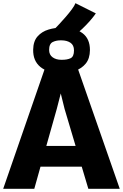

<svg xmlns="http://www.w3.org/2000/svg" viewBox="-29 -1184 771 1204"><path d="M186 0H-9L250 -748H461L722 0H525L483.5 -139H225ZM327 -501 261.5 -269H445L376 -501L352 -598ZM354 -726Q271 -726 224.2 -764.2Q177.5 -802.5 179 -873Q180 -926 206.8 -956Q233.5 -986 274.8 -998.5Q316 -1011 360 -1011Q441 -1011 488 -976.2Q535 -941.5 535 -870Q534.5 -817 508.8 -785.5Q483 -754 441.8 -740Q400.5 -726 354 -726ZM356 -809Q392 -808.5 413.5 -818.8Q435 -829 435 -868Q435 -901 412.8 -916Q390.5 -931 356 -931Q325.5 -932 302.2 -920.8Q279 -909.5 279 -871Q279 -840.5 300.8 -824.8Q322.5 -809 356 -809ZM401 -942 317 -1006Q324.5 -1013.5 343 -1033.2Q361.5 -1053 383 -1077.8Q404.5 -1102.5 421.8 -1126Q439 -1149.5 444 -1164L572 -1100Q556.5 -1077.5 534.2 -1052.2Q512 -1027 487.5 -1003.8Q463 -980.5 440.2 -964Q417.5 -947.5 401 -942Z"/></svg>

Font: Merriweather Sans ExtraBold
Style: Regular
Weight: 800
Designer: Eben Sorkin
Foundry: Eben Sorkin
Version: Version 2.001; ttfautohint (v1.8.3)